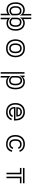

<svg xmlns="http://www.w3.org/2000/svg" viewBox="2498 -3318 1003 6040"><g transform="rotate(90 3000.0 -298.5)"><path d="M539 -130Q560 -100 590.5 -82Q621 -64 654 -55.5Q687 -47 714 -47Q797 -47 847.5 -109Q898 -171 898 -289Q898 -370 871 -423Q844 -476 801 -502Q758 -528 710 -528Q655 -528 605.5 -501Q556 -474 533 -413V-780H581V-529Q598 -551 630 -563.5Q662 -576 710 -576Q769 -576 823 -545.5Q877 -515 911.5 -451.5Q946 -388 946 -289Q946 -193 916 -128.5Q886 -64 833.5 -32Q781 0 714 0Q671 0 637.5 -10Q604 -20 587 -39V182H539ZM412 -39Q395 -20 361.5 -10Q328 0 285 0Q218 0 165.5 -32Q113 -64 83 -128.5Q53 -193 53 -289Q53 -388 87.5 -451.5Q122 -515 176.5 -545.5Q231 -576 289 -576Q337 -576 369 -563.5Q401 -551 418 -529V-780H466V-413Q444 -474 394.5 -501Q345 -528 289 -528Q241 -528 198 -502Q155 -476 128 -423Q101 -370 101 -289Q101 -171 152 -109Q203 -47 285 -47Q312 -47 345 -55.5Q378 -64 409 -82Q440 -100 460 -130V182H412ZM536 -308Q536 -372 555 -407.5Q574 -443 605.5 -457.5Q637 -472 675 -472Q711 -472 745.5 -457Q780 -442 802.5 -402.5Q825 -363 825 -289Q825 -211 803.5 -169Q782 -127 748.5 -110.5Q715 -94 679 -94Q635 -94 602 -113.5Q569 -133 536 -169ZM463 -169Q430 -133 397 -113.5Q364 -94 320 -94Q285 -94 251 -110.5Q217 -127 195.5 -169Q174 -211 174 -289Q174 -363 196.5 -402.5Q219 -442 253.5 -457Q288 -472 324 -472Q362 -472 393.5 -457.5Q425 -443 444 -407.5Q463 -372 463 -308ZM584 -188Q601 -169 624 -155.5Q647 -142 679 -142Q705 -142 727.5 -155Q750 -168 763.5 -200.5Q777 -233 777 -289Q777 -342 762.5 -371Q748 -400 724.5 -412Q701 -424 675 -424Q636 -424 610 -398.5Q584 -373 584 -308ZM415 -308Q415 -373 389 -398.5Q363 -424 324 -424Q298 -424 274.5 -412Q251 -400 236.5 -371Q222 -342 222 -289Q222 -233 235.5 -200.5Q249 -168 271.5 -155Q294 -142 320 -142Q352 -142 375 -155.5Q398 -169 415 -188Z M1500 12Q1406 12 1343 -27Q1280 -66 1248.5 -133.5Q1217 -201 1217 -284Q1217 -368 1248.5 -435Q1280 -502 1343 -541Q1406 -580 1500 -580Q1595 -580 1657.5 -541Q1720 -502 1751 -435Q1782 -368 1782 -284Q1782 -201 1751 -133.5Q1720 -66 1657.5 -27Q1595 12 1500 12ZM1500 -35Q1579 -35 1631 -68.5Q1683 -102 1708.5 -158.5Q1734 -215 1734 -284Q1734 -354 1708.5 -410Q1683 -466 1631 -499Q1579 -532 1500 -532Q1422 -532 1369.5 -499Q1317 -466 1291 -410Q1265 -354 1265 -284Q1265 -215 1291 -158.5Q1317 -102 1369.5 -68.5Q1422 -35 1500 -35ZM1500 -86Q1457 -86 1421.5 -106Q1386 -126 1365.5 -169.5Q1345 -213 1345 -284Q1345 -355 1366 -397.5Q1387 -440 1422 -459.5Q1457 -479 1500 -479Q1567 -479 1610.5 -434.5Q1654 -390 1654 -284Q1654 -177 1610.5 -131.5Q1567 -86 1500 -86ZM1500 -134Q1549 -134 1577.5 -169.5Q1606 -205 1606 -284Q1606 -361 1577.5 -396Q1549 -431 1500 -431Q1453 -431 1423 -396Q1393 -361 1393 -284Q1393 -206 1422.5 -170Q1452 -134 1500 -134Z M2371 -132Q2405 -81 2451.5 -58Q2498 -35 2551 -35Q2647 -35 2694.5 -99.5Q2742 -164 2742 -283Q2742 -405 2693 -468Q2644 -531 2555 -531Q2497 -531 2447 -505Q2397 -479 2359 -414V-567H2407V-510Q2422 -536 2458 -557.5Q2494 -579 2555 -579Q2662 -579 2726 -505Q2790 -431 2790 -283Q2790 -138 2728.5 -63Q2667 12 2551 12Q2502 12 2467.5 -3.5Q2433 -19 2419 -41V182H2371ZM2250 -567H2298V183L2250 182ZM2371 -333Q2371 -406 2411.5 -448.5Q2452 -491 2516 -491Q2553 -491 2587 -471Q2621 -451 2643 -405.5Q2665 -360 2665 -283Q2665 -208 2645.5 -164Q2626 -120 2592 -101Q2558 -82 2513 -82Q2470 -82 2435 -105Q2400 -128 2371 -169ZM2419 -184Q2434 -162 2458 -146Q2482 -130 2513 -130Q2562 -130 2589.5 -165.5Q2617 -201 2617 -283Q2617 -368 2587 -405.5Q2557 -443 2516 -443Q2473 -443 2446 -413Q2419 -383 2419 -333Z M3762 -153Q3733 -80 3672.5 -34Q3612 12 3509 12Q3423 12 3358 -21.5Q3293 -55 3257.5 -121Q3222 -187 3222 -284Q3222 -378 3258 -444Q3294 -510 3358 -545Q3422 -580 3504 -580Q3588 -580 3648 -543Q3708 -506 3740 -437.5Q3772 -369 3772 -275Q3772 -266 3772 -256Q3772 -246 3771 -236H3393Q3393 -187 3423.5 -157Q3454 -127 3501 -127Q3547 -127 3577 -147.5Q3607 -168 3618 -204L3664 -188Q3643 -130 3601 -104.5Q3559 -79 3501 -79Q3433 -79 3389 -127.5Q3345 -176 3345 -282H3724Q3722 -396 3664 -464Q3606 -532 3504 -532Q3435 -532 3382.5 -502.5Q3330 -473 3300 -417.5Q3270 -362 3270 -284Q3270 -162 3335 -98.5Q3400 -35 3509 -35Q3583 -35 3636.5 -69Q3690 -103 3715 -170ZM3353 -322Q3353 -402 3394.5 -444Q3436 -486 3503 -486Q3565 -486 3606 -446Q3647 -406 3647 -317V-309H3353ZM3600 -357Q3600 -395 3572 -416.5Q3544 -438 3503 -438Q3458 -438 3428.5 -414.5Q3399 -391 3399 -358V-355H3600Z M4758 -169Q4736 -84 4676 -36Q4616 12 4515 12Q4435 12 4369.5 -18.5Q4304 -49 4266 -115Q4228 -181 4228 -285Q4228 -376 4263.5 -442Q4299 -508 4363.5 -544Q4428 -580 4516 -580Q4579 -580 4629 -558.5Q4679 -537 4712 -500.5Q4745 -464 4757 -417L4715 -401Q4690 -468 4638.5 -500Q4587 -532 4516 -532Q4443 -532 4389 -501.5Q4335 -471 4305.5 -416Q4276 -361 4276 -285Q4276 -198 4307.5 -142.5Q4339 -87 4393.5 -61Q4448 -35 4515 -35Q4603 -35 4647.5 -75.5Q4692 -116 4714 -183ZM4666 -199Q4651 -145 4615 -115Q4579 -85 4523 -85Q4444 -85 4402 -133.5Q4360 -182 4360 -285Q4360 -356 4381.5 -398Q4403 -440 4439.5 -458.5Q4476 -477 4521 -477Q4570 -477 4607 -457Q4644 -437 4665 -381L4620 -363Q4599 -429 4521 -429Q4472 -429 4440 -395.5Q4408 -362 4408 -285Q4408 -133 4523 -133Q4556 -133 4582.5 -152.5Q4609 -172 4622 -213Z M5264 -567H5746V-519H5264ZM5538 -471H5746V-423H5586V0H5538ZM5414 -423H5264V-471H5462V0H5414Z"/></g></svg>

Font: Train One
Style: Regular
Weight: 400
Designer: Fontworks Inc.
Foundry: Fontworks Inc.
Version: Version 1.100